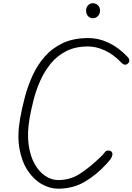

<svg xmlns="http://www.w3.org/2000/svg" viewBox="-20 -1167 821 1190"><path d="M340 2.5Q288.5 2.5 238.8 -25.8Q189 -54 152 -109.5Q115 -165 100.5 -246.2Q86 -327.5 105 -434Q116 -496 134 -564.5Q152 -633 181.5 -698Q211 -763 257 -815.8Q303 -868.5 369 -899.8Q435 -931 526.5 -931Q593 -931 655.2 -901Q717.5 -871 770 -815Q779.5 -806.5 781 -794.8Q782.5 -783 774.5 -775.5Q768 -767 757.2 -766Q746.5 -765 733.5 -777.5Q684 -829.5 630.5 -854.2Q577 -879 525 -879Q446.5 -879 389.5 -849.5Q332.5 -820 293.2 -771.2Q254 -722.5 228.2 -663.8Q202.5 -605 187.5 -545.2Q172.5 -485.5 163.5 -435Q147.5 -341.5 157.5 -270Q167.5 -198.5 195.2 -149.8Q223 -101 261.5 -76Q300 -51 341 -51Q415 -51 474.5 -89.5Q534 -128 594 -185.5Q617.5 -206 626.8 -220Q636 -234 650.5 -234Q662.5 -234 668.8 -229.2Q675 -224.5 677 -214Q678 -207.5 672.5 -194Q667 -180.5 641.5 -152.5Q579 -84 505.8 -40.8Q432.5 2.5 340 2.5ZM555.5 -1054Q537 -1054 525.2 -1067.5Q513.5 -1081 513.5 -1101Q513.5 -1119 525 -1133Q536.5 -1147 555.5 -1147Q574 -1147 587 -1134.2Q600 -1121.5 600 -1101Q600 -1081.5 587.2 -1067.8Q574.5 -1054 555.5 -1054Z"/></svg>

Font: Edu AU VIC WA NT Pre
Style: Regular
Weight: 400
Designer: Tina and Corey Anderson, Eben Sorkin, Mirko Velimirovic
Foundry: Google for Education
Version: Version 1.001